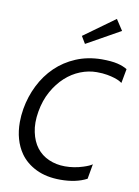

<svg xmlns="http://www.w3.org/2000/svg" viewBox="-98 -967 757 1044"><g transform="rotate(10 280.0 -445.0)"><path d="M313.5 -738.5 289.5 -778.5 461 -902.5 500 -843ZM309.5 12Q232 12 175.5 -15.5Q119 -43 86.5 -89.5Q38.5 -159 38.5 -259Q38.5 -294 45 -333Q57 -402.5 87.8 -464Q118.5 -525.5 166 -571.5Q213.5 -617.5 276.8 -644.2Q340 -671 417.5 -672Q472.5 -672 505.8 -664Q539 -656 560 -642.5L545.5 -564L531 -573Q520.5 -578.5 503.5 -584Q486.5 -589.5 461.8 -594Q437 -598.5 404 -598.5Q358.5 -598.5 313.8 -580.8Q269 -563 231.8 -529Q194.5 -495 166.8 -445.5Q139 -396 128 -332Q122.5 -300 122.5 -272Q122.5 -243 128 -218.5Q138.5 -168 164.8 -134Q191 -100 232 -82Q273 -64 321.5 -64Q372.5 -64 421.5 -80Q456 -91 469.5 -101.5L455 -19Q396 12 309.5 12Z"/></g></svg>

Font: Lucymar Sans
Style: Italic
Weight: 400
Italic angle: -10°
Foundry: The League of Moveable Type (original font) / Main changes by Cristiano Sobral with portions from Mirco Monsees
Version: Version 2.00;August 30, 2020;FontCreator 13.0.0.2681 64-bit